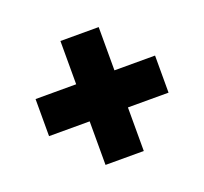

<svg xmlns="http://www.w3.org/2000/svg" viewBox="-83 -636 652 613"><g transform="rotate(-20 243.0 -329.5)"><path d="M178 -119V-267H40V-393H178V-540H308V-393H446V-267H308V-119Z"/></g></svg>

Font: Bricolage Grotesque 48pt ExtraBold
Style: Regular
Weight: 800
Designer: Mathieu Triay
Foundry: Atelier Triay
Version: Version 1.000; ttfautohint (v1.8.4.7-5d5b);gftools[0.9.32]